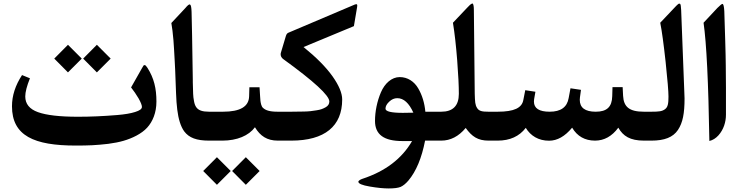

<svg xmlns="http://www.w3.org/2000/svg" viewBox="-20 -791 4156 1080"><path d="M362.3 -539.1 285.2 -461.4 362.3 -383.8 439.9 -461.4ZM524.9 -383.8 602.5 -461.4 524.9 -539.1 447.8 -461.4ZM406.2 27.8C440.9 27.8 471.7 27.3 499 25.9C526.4 24.4 556.2 22 588.9 18.1C621.6 13.7 649.9 8.3 674.8 1C724.1 -13.2 776.4 -38.6 807.6 -72.8C838.9 -106.9 859.9 -157.2 859.9 -219.7C859.9 -293.9 846.2 -351.1 809.6 -409.2C803.2 -419.4 797.9 -424.8 793.9 -424.8H790.5C788.6 -424.3 784.2 -418.5 777.8 -406.2L717.3 -299.3C732.4 -280.3 746.1 -259.8 759.3 -237.8C772 -215.3 778.3 -199.2 778.3 -189.5C778.3 -178.2 765.6 -168.9 740.2 -161.1C714.4 -152.8 681.2 -147.5 640.1 -144C557.6 -137.2 489.3 -134.3 417.5 -134.3C315.4 -134.3 240.7 -143.1 193.4 -160.2C146 -177.2 122.1 -206.5 122.1 -248.5C122.1 -272.9 130.9 -307.1 148.4 -350.6L104 -368.7C66.4 -311.5 47.4 -252.9 47.4 -193.4C47.4 -26.9 171.9 27.8 406.2 27.8Z M1064.5 -342.8C1061.5 -548.3 1059.1 -675.8 1057.6 -724.1C1055.7 -774.9 1048.3 -776.4 1022.5 -745.6L943.8 -661.6C946.3 -647.5 948.2 -633.3 950.2 -618.2C952.1 -603 954.1 -585 955.6 -564.9C957 -544.4 958 -527.8 959 -514.6C960 -501.5 960.9 -481.4 962.4 -454.1C963.9 -426.8 964.8 -408.2 965.3 -397.9C965.8 -387.7 966.3 -365.2 967.8 -331.5C969.2 -297.9 969.7 -276.4 970.2 -268.1C971.7 -231 973.6 -199.7 977.1 -173.8C983.4 -122.6 996.1 -79.6 1016.1 -52.2C1043.5 -15.6 1085.9 0 1155.8 0H1166C1177.7 0 1180.7 -15.1 1180.7 -55.7V-106C1180.7 -147.5 1178.2 -162.6 1166 -162.6H1155.8C1118.2 -162.6 1095.7 -170.4 1083.5 -188.5C1078.1 -196.3 1073.7 -207.5 1071.3 -222.2C1068.4 -236.3 1066.9 -250.5 1066.4 -263.7C1065.9 -276.9 1064.9 -298.3 1064.5 -328.1V-342.8Z M1200.2 93.3 1123 170.9 1200.2 248.5 1277.8 170.9ZM1362.8 248.5 1440.4 170.9 1362.8 93.3 1285.6 170.9ZM1161.1 -162.6C1141.6 -162.6 1139.2 -149.4 1139.2 -106.9V-55.2C1139.2 -13.7 1141.6 0 1161.1 0H1231C1313 0 1379.4 -27.8 1414.1 -75.2C1443.8 -25.9 1482.4 0 1542.5 0H1553.2C1565.4 0 1567.9 -14.6 1567.9 -55.7V-106C1567.9 -147.5 1565.4 -162.6 1553.2 -162.6H1542C1494.6 -162.6 1472.7 -171.4 1459 -184.6C1454.6 -188.5 1451.7 -194.3 1449.2 -202.6C1444.8 -218.8 1444.3 -227.5 1442.9 -251.5L1439.9 -300.3H1382.8L1381.3 -249.5C1379.9 -191.4 1331.1 -162.6 1234.4 -162.6Z M1548.3 -162.6C1528.8 -162.6 1526.4 -149.4 1526.4 -106.9V-55.2C1526.4 -13.7 1528.8 0 1548.3 0H1618.2C1807.1 0 1904.8 -81.5 1904.8 -231.4C1904.8 -267.1 1886.7 -310.5 1850.1 -362.3C1813.5 -413.6 1759.3 -468.3 1687.5 -526.4L1970.7 -644L1988.8 -751.5C1991.2 -766.6 1988.3 -770 1976.1 -765.6L1602.1 -606.9C1595.7 -604.5 1590.8 -598.1 1587.9 -587.9L1559.6 -493.2C1559.1 -490.7 1558.6 -488.3 1558.6 -486.8C1558.6 -475.1 1563.5 -465.8 1572.8 -459C1746.1 -333.5 1832.5 -253.9 1832.5 -220.2C1832.5 -206.5 1825.7 -195.3 1811.5 -187.5C1797.4 -179.7 1784.2 -173.8 1759.8 -170.4C1735.4 -166.5 1719.7 -164.1 1690.4 -163.6C1658.7 -163.1 1649.4 -162.6 1618.2 -162.6Z M2432.1 0C2444.3 0 2446.8 -14.6 2446.8 -55.7V-106C2446.8 -147.5 2444.3 -162.6 2432.1 -162.6H2372.6C2368.2 -210.9 2355 -255.4 2332.5 -293.9C2310.1 -332.5 2272.9 -357.4 2228.5 -357.4C2183.1 -357.4 2144 -321.8 2122.6 -271.5C2101.1 -221.2 2089.4 -163.6 2089.4 -110.8C2089.4 -34.2 2139.6 2.4 2243.2 2.4H2297.9C2240.7 101.6 2147.5 172.4 2018.6 214.8C2005.4 218.8 1995.6 227.1 1995.6 231C1996.1 242.2 2017.1 251 2060.1 258.3C2102.5 265.6 2137.7 269 2166.5 269C2196.8 269 2219.2 266.1 2233.4 260.3C2247.6 253.9 2262.2 242.2 2277.3 224.6C2320.8 172.9 2352.1 98.1 2371.1 0ZM2305.2 -157.2C2284.2 -156.7 2264.6 -156.2 2245.6 -156.2C2180.7 -156.2 2148.4 -164.1 2148.4 -179.7C2148.4 -192.9 2155.3 -206.1 2169.4 -219.2C2183.1 -232.4 2198.2 -238.8 2214.8 -238.8C2250.5 -238.8 2280.8 -211.4 2305.2 -157.2Z M2427.2 -162.6C2407.7 -162.6 2405.3 -149.4 2405.3 -106.9V-55.2C2405.3 -13.7 2407.7 0 2427.2 0H2461.9C2514.2 0 2560.1 -23.9 2599.6 -71.3C2634.3 -22.9 2668 0 2728 0H2748C2760.3 0 2762.7 -14.6 2762.7 -55.7V-106C2762.7 -147.5 2760.3 -162.6 2748 -162.6H2727.5C2691.9 -162.6 2674.3 -166 2663.6 -183.6C2658.2 -191.9 2654.8 -202.1 2653.3 -213.4C2651.9 -224.6 2650.9 -241.2 2650.4 -263.7L2645.5 -734.4C2645.5 -755.4 2643.1 -765.1 2640.1 -769.5C2638.7 -772 2635.7 -772 2632.3 -769.5C2624.5 -765.1 2620.6 -760.7 2606.9 -746.6L2527.8 -663.1C2537.6 -603 2545.4 -532.2 2551.8 -450.7C2558.1 -369.1 2561 -306.6 2561 -263.2C2561 -196.3 2527.8 -162.6 2461.9 -162.6Z M2743.2 -162.6C2723.6 -162.6 2721.2 -149.4 2721.2 -106.9V-55.2C2721.2 -13.7 2723.6 0 2743.2 0H2779.3C2848.1 0 2900.9 -23.9 2937.5 -71.8C2964.4 -26.9 3009.3 0.5 3068.4 0.5C3114.7 0.5 3157.7 -23.9 3198.2 -72.8C3227.1 -24.4 3270 0 3327.1 0C3378.4 0 3422.4 -24.4 3458 -72.8C3484.9 -25.4 3524.4 0 3602.5 0H3614.7C3626.5 0 3628.9 -14.6 3628.9 -55.7V-106C3628.9 -148.4 3627 -162.6 3614.7 -162.6H3602.1C3519.5 -162.6 3488.3 -189.9 3484.9 -252L3482.4 -300.8H3425.3L3423.8 -250C3422.4 -189.5 3393.6 -162.6 3331.1 -162.6C3271 -162.6 3241.2 -185.1 3241.2 -229.5C3241.2 -231.9 3241.7 -236.8 3242.2 -243.2L3248 -285.6L3189 -294.4L3178.7 -239.3C3169.9 -188 3134.3 -162.6 3071.8 -162.6C3012.7 -162.6 2983.4 -181.6 2983.4 -219.7C2983.4 -222.7 2983.9 -227.1 2984.4 -232.9L2991.7 -274.9L2934.6 -283.7L2923.8 -229C2916 -184.1 2872.6 -162.6 2779.3 -162.6Z M3609.4 -162.6C3589.8 -162.6 3587.4 -149.4 3587.4 -106.9V-55.2C3587.4 -13.7 3589.8 0 3609.4 0H3644C3717.8 0 3765.6 -18.6 3793.5 -60.1C3820.8 -101.1 3830.6 -153.8 3830.6 -237.3C3830.6 -238.8 3830.1 -252.4 3829.1 -277.8L3811.5 -734.4C3810.5 -754.9 3809.1 -769 3804.2 -770C3800.3 -770.5 3799.3 -772 3792.5 -766.1C3785.6 -759.8 3783.2 -757.8 3772.9 -746.6L3693.8 -663.1C3703.1 -617.7 3712.9 -544.4 3724.1 -442.9C3734.9 -341.3 3740.2 -276.4 3740.2 -248C3740.2 -208.5 3736.8 -188.5 3720.7 -176.8C3704.6 -164.6 3686.5 -162.6 3644 -162.6Z M4043.5 -769C4040 -769 4030.3 -761.2 4015.1 -746.1L3937.5 -663.1C3954.1 -548.3 3964.8 -326.7 3970.2 2C3989.3 -2.4 4006.3 -13.2 4021 -29.3C4050.3 -62 4063.5 -104.5 4063.5 -146V-225.1V-297.9C4063 -308.1 4063 -328.1 4063 -357.9C4062.5 -387.2 4062.5 -408.7 4062.5 -421.9C4062 -435.1 4062 -455.1 4061.5 -481.9C4061 -508.8 4060.1 -533.2 4059.6 -554.7C4058.1 -597.7 4056.6 -659.7 4054.2 -728.5C4052.7 -755.4 4049.3 -769 4043.5 -769Z"/></svg>

Font: Parastoo
Style: Bold
Weight: 700
Foundry: Saber Rastikerdar (saber.rastikerdar@gmail.com)
Version: Version 2.0.1